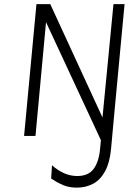

<svg xmlns="http://www.w3.org/2000/svg" viewBox="-20 -638 630 901"><path d="M220 200 224 137.5Q252 162.5 281.5 175.2Q311 188 342.5 188Q394.5 188 419.2 154.8Q444 121.5 449.5 62L491.5 -385H542L501 62Q495 125 473.5 165Q452 205 417.8 223.8Q383.5 242.5 340 242.5Q303.5 242.5 275.2 230.2Q247 218 220 200ZM93 0 151 -618.5H216L471 -65L459 -66.5L512.5 -618.5H564.5L506.5 0L461.5 37L185 -557.5L198 -555.5L146.5 0Z"/></svg>

Font: Karla Light
Style: Italic
Weight: 300
Italic angle: -8°
Designer: Jonathan Pinhorn
Version: Version 2.004;gftools[0.9.33]